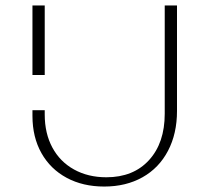

<svg xmlns="http://www.w3.org/2000/svg" viewBox="-20 -678 767 704"><path d="M144 -258Q144 -189 172 -137Q200 -85 251.5 -56.5Q303 -28 370 -28Q469 -28 526.5 -91Q584 -154 584 -261V-658H629V-271Q629 -188 596 -125Q563 -62 502.5 -28Q442 6 362 6Q284 6 224.5 -26Q165 -58 132 -116.5Q99 -175 99 -253V-274H144ZM99 -658H144V-403H99Z"/></svg>

Font: Ysabeau Infant Light
Style: Regular
Weight: 300
Designer: Christian Thalmann (Catharsis Fonts)
Version: Version 0.003